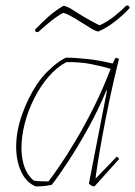

<svg xmlns="http://www.w3.org/2000/svg" viewBox="-20 -663 486 689"><path d="M108 6Q73 -9 55.5 -48Q38 -87 38 -136Q38 -192 59 -251.5Q80 -311 111 -358Q130 -387 153 -409Q176 -431 194.5 -443.5Q213 -456 219 -456Q251 -456 295.5 -451Q340 -446 384 -435L395 -456L407 -452Q388 -376 372.5 -302Q357 -228 346 -167Q335 -106 329 -67Q323 -28 323 -22L399 -101L408 -93L319 6Q309 6 299 -4L364 -338L362 -339Q333 -269 295.5 -201.5Q258 -134 223 -81Q188 -28 166 0Q153 3 139.5 4.5Q126 6 108 6ZM154 -12Q168 -30 194.5 -68.5Q221 -107 253 -161Q285 -215 317.5 -280Q350 -345 377 -416Q347 -425 307 -433Q267 -441 218 -440Q184 -422 154.5 -388Q125 -354 103 -310.5Q81 -267 69 -220.5Q57 -174 57 -132Q57 -95 67.5 -64.5Q78 -34 101 -15Q109 -13 124.5 -12.5Q140 -12 154 -12ZM109 -548 105 -556Q132 -584 154 -603.5Q176 -623 207 -642Q217 -642 235.5 -631Q254 -620 277 -605Q291 -597 306 -588.5Q321 -580 337 -572Q366 -585 392.5 -606.5Q419 -628 433 -643H441L446 -635Q389 -574 333 -550Q325 -550 305.5 -562Q286 -574 265 -587Q248 -598 232 -606.5Q216 -615 207 -617Q196 -612 179 -599.5Q162 -587 145.5 -573Q129 -559 117 -548Z"/></svg>

Font: Labrada Thin
Style: Italic
Weight: 100
Italic angle: -7°
Designer: Mercedes Jáuregui
Foundry: Omnibus-Type Team
Version: Version 1.000; ttfautohint (v1.8.4.7-5d5b)